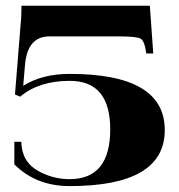

<svg xmlns="http://www.w3.org/2000/svg" viewBox="-20 -629 616 660"><path d="M31.5 -304.4 52.5 -564.9Q53.7 -580.1 53.7 -609.4H495.1L506.8 -445.3H482.9Q477.1 -488.8 463 -496.3Q449 -503.9 388.2 -503.9H150.1Q112.5 -503.9 91.3 -479.7Q70.3 -455.6 65.9 -405.5L59.8 -334Q124.5 -375 219.7 -375Q546.4 -375 546.4 -182.1Q546.4 10.7 219.7 10.7Q104.2 10.7 29.3 -64V-141.6H53.2Q54.7 -72.8 111.3 -41.3Q161.6 -13.2 219.7 -13.2Q358.9 -13.2 358.9 -184.6Q358.9 -351.1 219.7 -351.1Q114 -351.1 49.1 -296.6Z"/></svg>

Font: itsadzoke
Style: Regular
Weight: 700
Width: 7
Version: Version 0.45